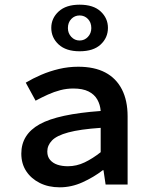

<svg xmlns="http://www.w3.org/2000/svg" viewBox="-20 -788 640 820"><path d="M235 12Q187 12 150 -6.5Q113 -25 92 -57Q71 -89 71 -132Q71 -214 149.5 -257.5Q228 -301 410 -314Q408 -341 395.5 -363Q383 -385 358 -397.5Q333 -410 293 -410Q265 -410 238 -403Q211 -396 184.5 -384Q158 -372 132 -358L90 -435Q120 -453 156 -468.5Q192 -484 232 -493.5Q272 -503 314 -503Q383 -503 429.5 -478.5Q476 -454 500.5 -406.5Q525 -359 525 -291V0H431L422 -61H419Q380 -31 332.5 -9.5Q285 12 235 12ZM270 -78Q307 -78 341.5 -94.5Q376 -111 410 -138V-242Q322 -236 272 -222.5Q222 -209 202 -188Q182 -167 182 -141Q182 -119 194 -105Q206 -91 225.5 -84.5Q245 -78 270 -78ZM320 -569Q262 -569 230.5 -598Q199 -627 199 -669Q199 -710 230.5 -739Q262 -768 320 -768Q379 -768 410 -739Q441 -710 441 -669Q441 -627 410 -598Q379 -569 320 -569ZM320 -615Q341 -615 355.5 -630.5Q370 -646 370 -668Q370 -692 355.5 -707Q341 -722 320 -722Q299 -722 284.5 -707Q270 -692 270 -668Q270 -646 284.5 -630.5Q299 -615 320 -615Z"/></svg>

Font: Source Code Pro ExtraLight SemiBold
Style: Regular
Weight: 600
Monospace: yes
Version: Version 1.018;hotconv 1.0.116;makeotfexe 2.5.65601